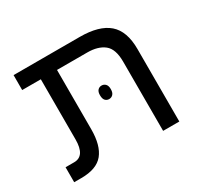

<svg xmlns="http://www.w3.org/2000/svg" viewBox="-125 -740 945 902"><g transform="rotate(-30 347.0 -289.0)"><path d="M76.7 0H37.6V-81.1H84.5Q143.6 -81.1 143.6 -170.9V-497.1H42.5V-578.1H401.4Q506.3 -578.1 557.1 -534.2Q607.9 -490.2 607.9 -393.6V0H520V-376Q520 -444.3 486.8 -470.7Q453.6 -497.1 395.5 -497.1H231.4V-175.8Q231.4 -87.9 195.6 -43.9Q159.7 0 76.7 0ZM346.7 -293Q346.7 -311.5 355 -320.3Q363.3 -329.1 375.5 -329.1Q388.2 -329.1 396.7 -320.3Q405.3 -311.5 405.3 -293Q405.3 -273.9 396.7 -264.9Q388.2 -255.9 375.5 -255.9Q363.3 -255.9 355 -264.6Q346.7 -273.4 346.7 -293Z"/></g></svg>

Font: Lunasima
Style: Regular
Weight: 400
Designer: The DocRepair Project, Monotype Design Team
Foundry: Google
Version: Version 2.009